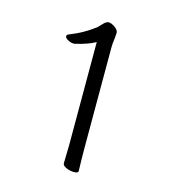

<svg xmlns="http://www.w3.org/2000/svg" viewBox="-108 -785 815 901"><g transform="rotate(15 300.0 -334.5)"><path d="M184 -557Q182 -556 176 -556Q162 -556 147.5 -564Q133 -572 133 -580Q133 -588 144 -592Q209 -617 265 -660Q269 -664 283.5 -679.5Q298 -695 309 -695Q323 -695 340.5 -682.5Q358 -670 358 -656Q358 -651 356 -631Q352 -603 352 -585V-96Q352 -38 354 16Q354 26 333 26Q314 26 295.5 18Q277 10 277 -2L279 -90V-591Q244 -571 184 -557Z"/></g></svg>

Font: Iansui 0.93
Style: Regular
Weight: 400
Designer: But Ko / Fontworks Inc.
Foundry: zi-hi.com / Fontworks Inc.
Version: Version 0.931